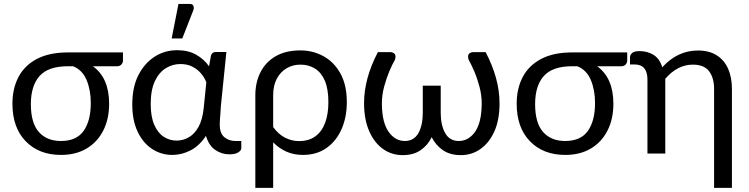

<svg xmlns="http://www.w3.org/2000/svg" viewBox="-20 -766 3738 958"><path d="M284.5 7Q174.5 7 108.2 -61.2Q42 -129.5 42 -248.5Q42 -324 72.2 -381.8Q102.5 -439.5 164.2 -472Q226 -504.5 319.5 -504.5H593.5V-462.5Q593.5 -453.5 586 -444.5Q578.5 -435.5 564 -435.5H443.5Q524.5 -377 524.5 -248.5Q524.5 -172 495.2 -114.5Q466 -57 412.2 -25Q358.5 7 284.5 7ZM284 -62.5Q361.5 -62.5 397.2 -112.8Q433 -163 433 -252.5Q433 -316.5 412 -366.8Q391 -417 344.5 -435.5H319Q221 -435.5 177.5 -386.8Q134 -338 134 -246.5Q134 -152 174 -107.2Q214 -62.5 284 -62.5Z M840.5 7Q784 7 738.8 -22.8Q693.5 -52.5 666.8 -108.8Q640 -165 640 -244.5Q640 -331.5 670.5 -391Q701 -450.5 750.5 -482.5Q801 -515.5 864 -515.5Q920 -515.5 959.8 -492.5Q999.5 -469.5 1023 -435L1032.5 -488Q1037.5 -506.5 1056 -506.5H1109.5L1082 -236L1079.5 -196Q1076.5 -167.5 1076.5 -144Q1076.5 -100.5 1099.5 -81.5Q1122 -62.5 1155 -62.5H1184V-26.5Q1184 -15.5 1169 -5.8Q1154 4 1124 4Q1086.5 4 1054.5 -17.5Q1022.5 -39 1007.5 -88Q975 -38.5 930.5 -15.5Q886 7 840.5 7ZM861 -64.5Q893.5 -64.5 922.2 -81Q951 -97.5 970.8 -133.5Q990.5 -169.5 996.5 -227.5L1009.5 -356Q999.5 -380.5 981.8 -401Q964 -421.5 938.8 -434Q913.5 -446.5 880 -446.5Q841.5 -446.5 807.8 -426Q774 -405.5 753 -361.5Q732 -317.5 732 -247Q732 -183.5 749.8 -143Q767.5 -102.5 797 -83.5Q826.5 -64.5 861 -64.5ZM889.5 -574H836.5L870.5 -746.5H926Q946.5 -746.5 947 -727.5Q947 -721.5 944.5 -714.5Z M1343 171.5H1254V-290Q1254 -355 1279.8 -405.8Q1305.5 -456.5 1355.5 -485.5Q1405.5 -514.5 1479 -514.5Q1541.5 -514.5 1594.2 -485.5Q1647 -456.5 1678.8 -399Q1710.5 -341.5 1710.5 -256.5Q1710.5 -181 1684.2 -121.5Q1658 -62 1609 -27.5Q1560 7 1491.5 7Q1445 7 1407.8 -10Q1370.5 -27 1343 -56ZM1471.5 -62Q1521 -62 1553.5 -85.8Q1586 -109.5 1602.2 -153.2Q1618.5 -197 1618.5 -256.5Q1618.5 -322 1600.8 -363.2Q1583 -404.5 1551.5 -424Q1520 -443.5 1479 -443.5Q1441.5 -443.5 1410.8 -425.8Q1380 -408 1361.5 -374Q1343 -340 1343 -290V-132Q1370 -95 1403.2 -78.5Q1436.5 -62 1471.5 -62Z M2279.5 8Q2226 8 2190 -16.5Q2154 -41.5 2134 -81.5Q2115 -42 2079.2 -17Q2043.5 8 1989.5 8Q1933 8 1889.5 -23.8Q1846 -55.5 1821.2 -113.8Q1796.5 -172 1796.5 -251Q1796.5 -374.5 1865.5 -506H1929Q1936.5 -506 1945 -500.8Q1953.5 -495.5 1953.5 -483Q1953.5 -476 1950 -466.5Q1938 -446.5 1923.2 -411.8Q1908.5 -377 1897 -334.8Q1885.5 -292.5 1885.5 -251Q1885.5 -148 1925 -100.5Q1956 -62.5 2000 -62.5Q2045 -62.5 2067.5 -101.5Q2089.5 -141 2089.5 -203.5V-338.5H2179V-203.5Q2179 -141 2201.5 -101.5Q2223.5 -62.5 2269 -62.5Q2313 -62.5 2344.5 -100.5Q2383.5 -148 2383.5 -251Q2383.5 -291 2372.5 -332.8Q2361.5 -374.5 2346.5 -409.8Q2331.5 -445 2319 -466.5Q2315.5 -476 2315.5 -483Q2315.5 -495.5 2324 -500.8Q2332.5 -506 2340 -506H2403Q2472.5 -373.5 2472.5 -251Q2472.5 -167.5 2446.8 -110.5Q2421 -53.5 2378.5 -23.5Q2335 8 2279.5 8Z M2800.5 7Q2690.5 7 2624.2 -61.2Q2558 -129.5 2558 -248.5Q2558 -324 2588.2 -381.8Q2618.5 -439.5 2680.2 -472Q2742 -504.5 2835.5 -504.5H3109.5V-462.5Q3109.5 -453.5 3102 -444.5Q3094.5 -435.5 3080 -435.5H2959.5Q3040.5 -377 3040.5 -248.5Q3040.5 -172 3011.2 -114.5Q2982 -57 2928.2 -25Q2874.5 7 2800.5 7ZM2800 -62.5Q2877.5 -62.5 2913.2 -112.8Q2949 -163 2949 -252.5Q2949 -316.5 2928 -366.8Q2907 -417 2860.5 -435.5H2835Q2737 -435.5 2693.5 -386.8Q2650 -338 2650 -246.5Q2650 -152 2690 -107.2Q2730 -62.5 2800 -62.5Z M3632 171.5H3543V-322.5Q3543 -377.5 3518 -410.5Q3493 -443.5 3436.5 -443.5Q3360.5 -443.5 3299.5 -373V0H3210.5V-369Q3210.5 -406.5 3194.5 -425.5Q3178.5 -444.5 3144.5 -444.5H3123.5V-480.5Q3123.5 -492 3134 -501.5Q3144.5 -511 3171 -511Q3211 -511 3241.2 -492Q3271.5 -473 3284.5 -430.5Q3360.5 -514 3462.5 -514Q3518.5 -514 3556.2 -490Q3594 -466 3613 -423Q3632 -380 3632 -322.5Z"/></svg>

Font: Verano Sans
Style: Regular
Weight: 400
Designer: Lukasz Dziedzic with Adam Twardoch and Botio Nikoltchev
Foundry: tyPoland Lukasz Dziedzic
Version: Version 3.001;December 28, 2019;FontCreator 12.0.0.2547 64-b